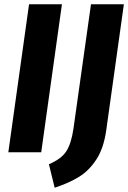

<svg xmlns="http://www.w3.org/2000/svg" viewBox="-20 -713 600 899"><path d="M270 -693 173 0H19L116 -693ZM477 -100Q465 -18 431 34Q397 86 350 115Q303 144 236 166L209 56Q268 31 291 -5.5Q314 -42 324 -111L406 -693H560Z"/></svg>

Font: Fira Sans Condensed
Style: Bold Italic
Weight: 700
Width: 3
Italic angle: -8°
Designer: Carrois Corporate & Edenspiekermann AG
Foundry: Carrois Corporate GbR & Edenspiekermann AG
Version: Version 4.203